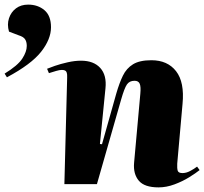

<svg xmlns="http://www.w3.org/2000/svg" viewBox="-40 -798 885 832"><path d="M825 -61Q809 -48 780 -30Q751 -12 716 1Q681 14 647 14Q586 14 561.5 -15Q537 -44 541 -92L568 -391Q571 -422 565.5 -435Q560 -448 543 -448Q521 -448 510 -432Q499 -416 485 -367L380 0H239L251 -461Q252 -475 248.5 -485Q245 -495 228 -495Q218 -495 203 -490.5Q188 -486 172 -481L164 -500Q173 -504 197.5 -512.5Q222 -521 253 -528Q284 -535 311 -535Q366 -535 394.5 -503.5Q423 -472 417 -415L393 -174L402 -173L464 -393Q477 -438 492.5 -470Q508 -502 536.5 -519.5Q565 -537 616 -537Q686 -537 723 -489.5Q760 -442 751 -348L728 -89Q727 -69 730 -58.5Q733 -48 751 -48Q767 -48 784 -57Q801 -66 814 -76ZM-10 -463 -20 -479Q37 -514 56.5 -544Q76 -574 76 -599Q76 -617 68.5 -628Q61 -639 41 -645L-1 -661Q-10 -692 -1 -719Q8 -746 29.5 -762Q51 -778 82 -778Q124 -778 152.5 -754Q181 -730 181 -680Q181 -628 138 -573.5Q95 -519 -10 -463Z"/></svg>

Font: Literata 72pt ExtraBold
Style: Italic
Weight: 800
Italic angle: -2°
Designer: Latin by Veronika Burian and Jose Scaglione. Greek by Irene Vlachou. Cyrillic by Vera Evstafieva
Foundry: TypeTogether
Version: Version 3.002